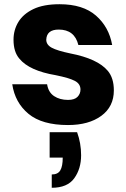

<svg xmlns="http://www.w3.org/2000/svg" viewBox="-20 -585 595 909"><path d="M302 7Q179 7 115 -46Q51 -99 38 -186H203Q209 -148 236 -130Q263 -112 302 -112Q333 -112 347 -126.5Q361 -141 361 -161Q361 -188 334.5 -202Q308 -216 244 -229Q119 -250 72 -307Q44 -339 44 -397Q44 -443 67 -481Q90 -519 138 -542Q186 -565 262 -565Q373 -565 434.5 -511Q496 -457 511 -372H351Q333 -445 258 -445Q201 -445 199 -397Q199 -373 225 -359Q251 -345 313 -332Q442 -307 490 -250Q519 -216 519 -157Q519 -80 459.5 -36.5Q400 7 302 7ZM225 304V241Q254 241 265.5 221.5Q277 202 277 161H215V41H345Q364 93 364 150Q364 214 331.5 259Q299 304 225 304Z"/></svg>

Font: Ulagadi Sans
Style: Bold
Weight: 700
Designer: Ninad Kale (Devanagari), Jonny Pinhorn (Latin)
Foundry: Indian Type Foundry
Version: Version 3.01;March 29, 2020;FontCreator 12.0.0.2522 64-bit; 